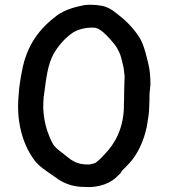

<svg xmlns="http://www.w3.org/2000/svg" viewBox="-20 -756 698 795"><path d="M57 -360C47 -252 74 -161 118 -99C139 -67 173 -48 202 -27C208 -23 215 -19 222 -13C252 6 285 18 329 18C389 23 441 2 470 -30C476 -35 481 -40 484 -48C496 -59 507 -71 518 -83C550 -118 576 -174 588 -232C592 -259 598 -287 598 -318C599 -334 599 -350 599 -366C600 -376 602 -398 603 -407C603 -440 600 -471 593 -497L587 -521C580 -548 574 -569 563 -591C542 -629 505 -669 467 -697C447 -714 425 -729 395 -733C370 -737 351 -737 330 -735C284 -726 249 -715 217 -693C145 -639 91 -571 71 -462C65 -431 59 -397 57 -360ZM159 -309C159 -327 160 -340 161 -357C162 -360 163 -364 163 -369C171 -431 178 -489 201 -531C220 -565 245 -593 272 -614C294 -632 334 -645 375 -641C390 -637 398 -630 409 -621C420 -612 458 -572 465 -556C472 -544 478 -532 482 -516C486 -499 493 -477 494 -457C495 -452 495 -447 496 -442C496 -424 494 -393 494 -374C494 -357 494 -340 493 -323V-309C490 -223 456 -160 412 -116C400 -103 389 -91 374 -81C367 -79 358 -76 351 -75H341C303 -75 279 -89 258 -107L243 -119C231 -128 219 -137 208 -148C199 -157 192 -174 186 -187C172 -220 161 -260 159 -309Z"/></svg>

Font: Hussar Pisanka
Style: Regular
Weight: 400
Designer: Robert Jablonski
Foundry: Cannot Into Space Fonts
Version: Version 1.070